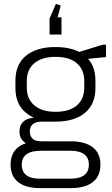

<svg xmlns="http://www.w3.org/2000/svg" viewBox="-20 -791 582 996"><path d="M268 -160Q170 -160 115 -205.5Q60 -251 60 -333V-373Q60 -457 115 -502Q170 -547 268 -547Q366 -547 420.5 -502Q475 -457 475 -373V-333Q475 -251 420.5 -205.5Q366 -160 268 -160ZM190 185Q114 185 74.5 154Q35 123 35 63Q35 4 74 -27Q113 -58 190 -58H346Q421 -58 461 -27Q501 4 501 63Q501 123 461 154Q421 185 346 185ZM344 136Q441 136 441 63Q441 -9 344 -9H193Q93 -9 93 63Q93 138 193 136ZM168 -36Q127 -36 104 -55.5Q81 -75 81 -109Q81 -143 103.5 -162Q126 -181 169 -181H268V-160H195Q166 -160 150 -146.5Q134 -133 135 -109Q135 -84 149.5 -71Q164 -58 193 -58H268V-36ZM268 -211Q340 -211 378.5 -244Q417 -277 417 -336V-371Q417 -430 378.5 -463Q340 -496 268 -496Q197 -496 158 -463Q119 -430 119 -371V-336Q119 -278 158 -244.5Q197 -211 268 -211ZM379 -518 512 -559H530V-495L379 -480ZM237 -612V-695L270 -771L295 -762L267 -657L241 -701H299V-612Z"/></svg>

Font: Pathway Extreme 8pt Thin 12pt
Style: Regular
Weight: 100
Version: Version 1.001;gftools[0.9.26]